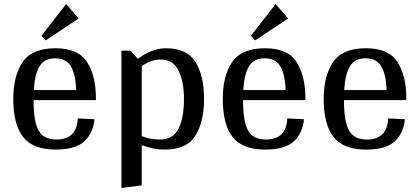

<svg xmlns="http://www.w3.org/2000/svg" viewBox="-20 -732 2086 955"><path d="M147 -234V-232Q147 -126 172.5 -82Q198 -38 260 -38Q362 -38 367 -143L450 -139Q443 -69 399 -28.5Q355 12 257 12Q144 12 95 -50.5Q46 -113 46 -240Q46 -354 92.5 -423Q139 -492 256 -492Q369 -492 413 -423.5Q457 -355 457 -244V-234ZM148 -284H359Q356 -362 332.5 -402Q309 -442 254 -442Q201 -442 177 -403Q153 -364 148 -284ZM309 -712 371 -640 207 -531 186 -554Z M995 -240Q995 -127 952 -57.5Q909 12 800 12Q743 12 685 -10V190L584 203V-480H629L666 -439Q696 -463 732.5 -477.5Q769 -492 805 -492Q911 -492 953 -423Q995 -354 995 -240ZM895 -240Q895 -327 867.5 -381.5Q840 -436 779 -436Q732 -436 685 -403V-55Q725 -38 776 -38Q840 -38 867.5 -91Q895 -144 895 -240Z M1189 -234V-232Q1189 -126 1214.5 -82Q1240 -38 1302 -38Q1404 -38 1409 -143L1492 -139Q1485 -69 1441 -28.5Q1397 12 1299 12Q1186 12 1137 -50.5Q1088 -113 1088 -240Q1088 -354 1134.5 -423Q1181 -492 1298 -492Q1411 -492 1455 -423.5Q1499 -355 1499 -244V-234ZM1190 -284H1401Q1398 -362 1374.5 -402Q1351 -442 1296 -442Q1243 -442 1219 -403Q1195 -364 1190 -284ZM1351 -712 1413 -640 1249 -531 1228 -554Z M1691 -234V-232Q1691 -126 1716.5 -82Q1742 -38 1804 -38Q1906 -38 1911 -143L1994 -139Q1987 -69 1943 -28.5Q1899 12 1801 12Q1688 12 1639 -50.5Q1590 -113 1590 -240Q1590 -354 1636.5 -423Q1683 -492 1800 -492Q1913 -492 1957 -423.5Q2001 -355 2001 -244V-234ZM1692 -284H1903Q1900 -362 1876.5 -402Q1853 -442 1798 -442Q1745 -442 1721 -403Q1697 -364 1692 -284Z"/></svg>

Font: Arya
Style: Regular
Weight: 400
Designer: Eduardo Rodriguez Tunni, Modular Infotech
Foundry: Eduardo Rodriguez Tunni, Modular Infotech
Version: Version 1.002